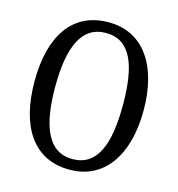

<svg xmlns="http://www.w3.org/2000/svg" viewBox="-109 -820 858 925"><g transform="rotate(15 320.5 -357.5)"><path d="M320 10C495 10 592 -137 592 -358C592 -580 495 -725 321 -725C137 -725 48 -580 48 -359C48 -137 137 10 320 10ZM320 -43C200 -43 151 -160 151 -358C151 -557 200 -672 321 -672C444 -672 489 -557 489 -358C489 -160 444 -43 320 -43Z"/></g></svg>

Font: Noto Serif Ethiopic Cn
Style: Regular
Weight: 400
Width: 3
Designer: Monotype Design Team
Foundry: Monotype Imaging Inc.
Version: Version 2.102